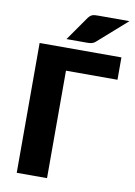

<svg xmlns="http://www.w3.org/2000/svg" viewBox="-100 -997 744 1061"><g transform="rotate(10 272.0 -467.0)"><path d="M529.5 -603H240.5V0H70.5V-728.5H529.5ZM538.5 -933.5 377 -791Q371 -785.5 365.5 -782.5Q360 -779.5 354 -778Q348 -776.5 341.2 -776Q334.5 -775.5 326 -775.5H213L307.5 -910.5Q313.5 -918.5 319.2 -923.2Q325 -928 331.8 -930.2Q338.5 -932.5 347.2 -933Q356 -933.5 367.5 -933.5Z"/></g></svg>

Font: Lato
Style: Regular
Weight: 900
Designer: Lukasz Dziedzic with Adam Twardoch and Botio Nikoltchev
Foundry: tyPoland Lukasz Dziedzic
Version: Version 2.010; 2014-09-01; http://www.latofonts.com/; ttfaut